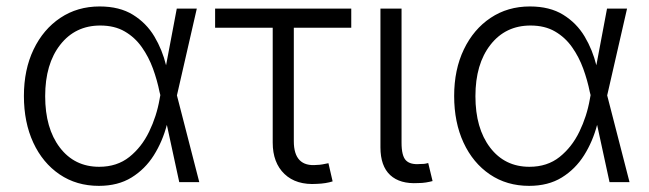

<svg xmlns="http://www.w3.org/2000/svg" viewBox="-20 -573 2042 604"><path d="M291 11.7Q220.7 11.7 167.5 -24.4Q114.3 -60.5 84.7 -124.3Q55.2 -188 55.2 -271Q55.2 -354 85.7 -417.5Q116.2 -481 169.9 -516.8Q223.6 -552.7 293.5 -552.7Q356 -552.7 398.2 -526.6Q440.4 -500.5 465.6 -458.3Q490.7 -416 502.4 -367.7L536.1 -545.9H599.1L536.6 -272.9L606.9 0H543.9L504.9 -180.2Q491.2 -127.9 463.9 -84.5Q436.5 -41 393.8 -14.6Q351.1 11.7 291 11.7ZM484.4 -273.9 481.9 -283.7Q474.6 -320.3 461.2 -357.2Q447.8 -394 426 -424.8Q404.3 -455.6 372.3 -474.1Q340.3 -492.7 295.4 -492.7Q216.8 -492.7 169.4 -432.1Q122.1 -371.6 122.1 -270.5Q122.1 -169.4 168.2 -108.9Q214.4 -48.3 292 -48.3Q348.1 -48.3 387 -79.3Q425.8 -110.4 449.2 -158.9Q472.7 -207.5 481.9 -260.3Z M977.1 5.4Q912.1 9.8 875 -25.6Q837.9 -61 837.9 -124.5V-485.8H656.7V-545.9H1085V-485.8H904.3V-128.9Q904.3 -46.9 977.1 -54.2Q984.4 -54.2 994.4 -55.9Q1004.4 -57.6 1013.2 -59.6L1026.4 -2.4Q1005.4 4.4 977.1 5.4Z M1295.4 2.9Q1238.3 6.3 1207.5 -22.2Q1176.8 -50.8 1176.8 -109.4V-545.9H1243.2V-124Q1243.2 -82.5 1257.1 -68.4Q1271 -54.2 1302.2 -57.1Q1312.5 -57.1 1317.1 -57.9Q1321.8 -58.6 1327.1 -60.1L1340.8 -3.4Q1332 -1 1320.1 1Q1308.1 2.9 1295.4 2.9Z M1644.5 11.7Q1574.2 11.7 1521 -24.4Q1467.8 -60.5 1438.2 -124.3Q1408.7 -188 1408.7 -271Q1408.7 -354 1439.2 -417.5Q1469.7 -481 1523.4 -516.8Q1577.1 -552.7 1647 -552.7Q1709.5 -552.7 1751.7 -526.6Q1793.9 -500.5 1819.1 -458.3Q1844.2 -416 1856 -367.7L1889.6 -545.9H1952.6L1890.1 -272.9L1960.4 0H1897.5L1858.4 -180.2Q1844.7 -127.9 1817.4 -84.5Q1790 -41 1747.3 -14.6Q1704.6 11.7 1644.5 11.7ZM1837.9 -273.9 1835.4 -283.7Q1828.1 -320.3 1814.7 -357.2Q1801.3 -394 1779.5 -424.8Q1757.8 -455.6 1725.8 -474.1Q1693.8 -492.7 1648.9 -492.7Q1570.3 -492.7 1522.9 -432.1Q1475.6 -371.6 1475.6 -270.5Q1475.6 -169.4 1521.7 -108.9Q1567.9 -48.3 1645.5 -48.3Q1701.7 -48.3 1740.5 -79.3Q1779.3 -110.4 1802.7 -158.9Q1826.2 -207.5 1835.4 -260.3Z"/></svg>

Font: Inter Light
Style: Regular
Weight: 300
Designer: Rasmus Andersson
Foundry: rsms
Version: Version 4.000;git-a52131595